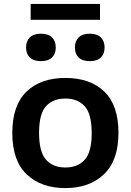

<svg xmlns="http://www.w3.org/2000/svg" viewBox="-20 -953 670 983"><path d="M314.5 10Q191 10 117 -60Q43 -130 43 -272Q43 -413.5 115.5 -483.8Q188 -554 314.5 -554Q441.5 -554 514 -484.2Q586.5 -414.5 586.5 -272.5Q586.5 -131.5 512.2 -60.8Q438 10 314.5 10ZM314.5 -95.5Q378 -95.5 413.8 -135Q449.5 -174.5 449.5 -271.5Q449.5 -370 413.5 -409.2Q377.5 -448.5 314.5 -448.5Q251.5 -448.5 215.8 -409.5Q180 -370.5 180 -273Q180 -175 215.8 -135.2Q251.5 -95.5 314.5 -95.5ZM439.5 -640Q402 -640 382.8 -658.5Q363.5 -677 363.5 -710Q363.5 -742.5 382.8 -761.5Q402 -780.5 439.5 -780.5Q477 -780.5 496.2 -761.5Q515.5 -742.5 515.5 -710Q515.5 -677 496.2 -658.5Q477 -640 439.5 -640ZM189.5 -640Q152 -640 132.8 -658.5Q113.5 -677 113.5 -710Q113.5 -742.5 132.8 -761.5Q152 -780.5 189.5 -780.5Q227 -780.5 246.2 -761.5Q265.5 -742.5 265.5 -710Q265.5 -677 246.2 -658.5Q227 -640 189.5 -640ZM137 -851.5V-933H492V-851.5Z"/></svg>

Font: Encode Sans SemiExpanded SemiExpanded SemiBold
Style: Regular
Weight: 600
Width: 6
Designer: Multiple Designers
Foundry: Impallari Type
Version: Version 3.000; ttfautohint (v1.8.3) -l 8 -r 50 -G 200 -x 14 